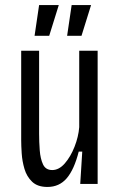

<svg xmlns="http://www.w3.org/2000/svg" viewBox="-20 -729 474 761"><path d="M168 12Q129 12 107.5 -8.5Q86 -29 77 -59.5Q68 -90 66 -121Q64 -152 64 -173V-528H135V-199Q135 -167 137.5 -133.5Q140 -100 150.5 -77.5Q161 -55 187 -55Q214 -55 237 -81.5Q260 -108 275.5 -147.5Q291 -187 294 -225V-528H367V0H298L306 -128H292Q274 -57 244.5 -22.5Q215 12 168 12ZM175 -587H117L135 -709H213ZM303 -587H246L264 -709H341Z"/></svg>

Font: Bricolage Grotesque 10pt Condensed Light
Style: Regular
Weight: 300
Width: 3
Designer: Mathieu Triay
Foundry: Atelier Triay
Version: Version 1.000; ttfautohint (v1.8.4.7-5d5b);gftools[0.9.32]